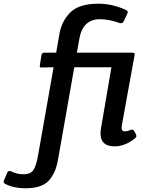

<svg xmlns="http://www.w3.org/2000/svg" viewBox="-170 -780 806 1039"><path d="M246 -495H545Q555 -495 557.5 -492Q560 -489 558 -480L489 -100Q488 -94 488 -88Q488 -69 506 -69Q518 -69 534.5 -76Q551 -83 557 -70L565 -54Q568 -49 568 -43Q568 -37 560 -31Q506 12 451 12Q374 12 374 -57Q374 -69 376 -83L433 -416H232L146 72Q140 109 131.5 133.5Q123 158 104 185Q68 239 -33 239Q-94 239 -140 216Q-150 211 -150 205Q-150 199 -148 195L-131 155Q-125 141 -110 147Q-80 163 -42 163Q-4 163 11.5 139Q27 115 37 55L120 -416L59 -415Q49 -414 46.5 -417Q44 -420 46 -429L54 -480Q56 -489 59.5 -492Q63 -495 73 -495H134L151 -593Q162 -660 204 -706Q251 -760 363 -760Q437 -760 512 -726Q526 -719 519 -706L499 -664Q491 -650 476 -656Q419 -676 371 -676Q277 -676 259 -568Z"/></svg>

Font: Crete Round
Style: Italic
Weight: 400
Designer: Veronika Burian
Foundry: TypeTogether
Version: Version 1.001; ttfautohint (v1.6)